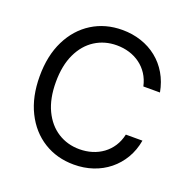

<svg xmlns="http://www.w3.org/2000/svg" viewBox="-132 -866 992 1003"><g transform="rotate(20 364.5 -364.0)"><path d="M381.8 10.3Q287.6 10.3 214.1 -35.4Q140.6 -81.1 98.9 -165Q57.1 -249 57.1 -363.3Q57.1 -478 98.9 -562Q140.6 -646 214.1 -691.9Q287.6 -737.8 381.8 -737.8Q437.5 -737.8 486.8 -721.4Q536.1 -705.1 575.2 -673.8Q614.3 -642.6 640.4 -598.1Q666.5 -553.7 676.8 -497.6H584.5Q576.2 -535.2 557.4 -564Q538.6 -592.8 511.5 -612.5Q484.4 -632.3 451.4 -642.3Q418.5 -652.3 381.8 -652.3Q314.5 -652.3 261.2 -618.4Q208 -584.5 177.5 -520Q147 -455.6 147 -363.3Q147 -271.5 177.7 -207Q208.5 -142.6 261.7 -108.9Q314.9 -75.2 381.8 -75.2Q418.5 -75.2 451.4 -85.2Q484.4 -95.2 511.5 -115Q538.6 -134.8 557.4 -163.6Q576.2 -192.4 584.5 -230H676.8Q667 -174.3 640.9 -130.1Q614.7 -85.9 575.7 -54.4Q536.6 -22.9 487.3 -6.3Q438 10.3 381.8 10.3Z"/></g></svg>

Font: Inter 17pt
Style: Regular
Weight: 400
Version: Version 4.001;git-66647c0bb